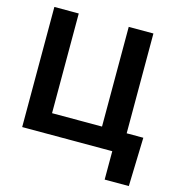

<svg xmlns="http://www.w3.org/2000/svg" viewBox="-127 -839 1049 1123"><g transform="rotate(15 397.0 -277.5)"><path d="M763.8 -122.9 755 171.9H608.7V0H557.5V-122.9ZM63.2 0V-727.3H210.9V-123.6H513.5V-727.3H663V0Z"/></g></svg>

Font: InterMG
Style: Bold
Weight: 700
Designer: Rasmus Andersson
Foundry: rsms
Version: Version 3.019;December 26, 2023;FontCreator 15.0.0.2955 64-b